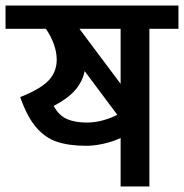

<svg xmlns="http://www.w3.org/2000/svg" viewBox="-30 -674 665 694"><path d="M615 -654V-570H510V0H406V-175Q375 -161 342 -154Q309 -147 283 -147Q219 -147 176 -161.5Q133 -176 100.5 -214Q68 -252 43 -323Q118 -353 146.5 -384Q175 -415 175 -458Q175 -511 136 -570H-10V-654ZM406 -570H257L406 -371ZM283 -231Q338 -231 394 -259L276 -417Q268 -378 241 -347.5Q214 -317 164 -291Q183 -256 212.5 -243.5Q242 -231 283 -231Z"/></svg>

Font: Biryani SemiBold
Style: Regular
Weight: 600
Designer: Dan Reynolds and Mathieu Réguer
Foundry: Dan Reynolds and Mathieu Réguer
Version: Version 1.004; ttfautohint (v1.1) -l 5 -r 5 -G 72 -x 0 -D la